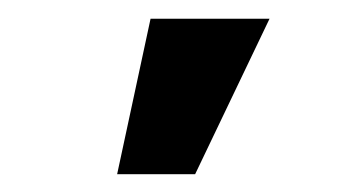

<svg xmlns="http://www.w3.org/2000/svg" viewBox="-20 -802 379 208"><path d="M143.1 -781.7H272L191.4 -613.3H106.9Z"/></svg>

Font: Roboto Condensed
Style: Bold
Weight: 700
Designer: Google
Version: Version 2.134; 2016